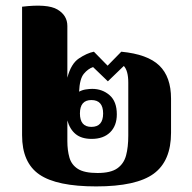

<svg xmlns="http://www.w3.org/2000/svg" viewBox="-20 -656 686 687"><path d="M324 11Q183 11 121 -31.5Q59 -74 59 -172V-632Q150 -643 185.5 -622Q221 -601 221 -563V-378Q234 -428 262.5 -447Q291 -466 316 -471L365 -421L414 -471Q508 -462 550 -421.5Q592 -381 592 -303V-181Q592 -80 530 -34.5Q468 11 324 11ZM221 -151Q221 -118 228.5 -92Q236 -66 259 -51.5Q282 -37 329 -37Q376 -37 399.5 -53.5Q423 -70 431 -99.5Q439 -129 439 -171V-360Q439 -403 423 -420L366 -365L313 -416Q295 -410 280 -392Q265 -374 263 -328Q274 -334 287 -336Q300 -338 310 -338Q346 -338 372 -315.5Q398 -293 398 -247Q398 -206 374 -182.5Q350 -159 308 -159Q272 -159 251 -176Q230 -193 221 -225ZM307 -202Q349 -202 349 -250Q349 -298 307 -298Q266 -298 266 -250Q266 -202 307 -202Z"/></svg>

Font: Noto Serif Thai Condensed Black
Style: Regular
Weight: 900
Width: 3
Designer: Monotype Design Team
Foundry: Monotype Imaging Inc.
Version: Version 2.002; ttfautohint (v1.8.4.7-5d5b)